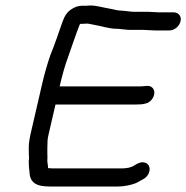

<svg xmlns="http://www.w3.org/2000/svg" viewBox="-20 -668 679 700"><path d="M612.8 -623H558.8C547.5 -623 531.3 -625 519.3 -625H469.3C455.8 -625 433.2 -629 424.2 -629C408.5 -629 390.1 -635.1 377.1 -637C355.7 -640.2 333.5 -648 308.6 -648C303.1 -647.3 298 -647 293.4 -647H278.4C265.7 -647 253.4 -643 241.6 -635C223.6 -624.1 215.5 -609.2 208 -589C194.5 -551.1 180.2 -507 164.3 -469C153 -436.7 141.6 -396.8 133.6 -362L91.1 -178C85 -151.4 84.2 -134.1 85.1 -113C84.6 -102.8 87.2 -91.8 84.9 -82C84.7 -75.3 85 -67.7 85.6 -59L87.5 -41C89.1 -1.6 112.1 12 162.2 12H410.2C433.3 12 459.4 6.3 477.2 -1C486.4 -5.5 496.1 -12 505.9 -17C532.8 -35.1 531.7 -72 504.5 -76C492 -77.9 481.5 -71.9 471.2 -66C461.2 -57.8 441.7 -54 425.5 -54H177.5C169.5 -54 162.9 -54.3 157.7 -55H155.7C154.8 -57 154.6 -59 155.1 -61C154.3 -68.5 151.1 -82.8 153 -91C153.1 -102.9 152.1 -114.5 152.6 -128L153.2 -148C152.9 -152.7 153.2 -156.7 153.9 -160C154.2 -164 155.2 -170 157.1 -178L182.3 -287H476.3C489.4 -287 498.6 -287.5 508 -290C537 -294.3 553.4 -332.5 534.6 -349C522.9 -359.2 510.3 -353 491.5 -353H197.5L199.6 -362C206.8 -393.4 217.3 -430.9 228.2 -460C241.9 -498.4 255.6 -540.6 270.4 -578C270.6 -578.7 271.2 -579.7 272.1 -581H278.1C283.5 -581 289.5 -581.3 296.4 -582C305.9 -582 318.6 -577.9 325.2 -577C350.1 -573.3 376.9 -563 406 -563C417.5 -563 440.5 -559 454.1 -559H504.1C516.1 -559 532.6 -557 543.6 -557H597.6C615.9 -557 634.1 -572.4 638.3 -590.5C642.5 -608.6 631.1 -623 612.8 -623Z"/></svg>

Font: HoneyBee
Style: RegIt
Weight: 400
Foundry: Cannot Into Space Fonts
Version: Version 0.89